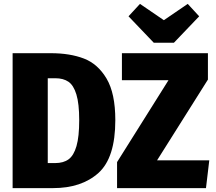

<svg xmlns="http://www.w3.org/2000/svg" viewBox="-20 -969 1112 989"><path d="M574 -350Q574 -156 487 -78Q400 0 253 0H45V-695H242Q340 -695 412 -667.5Q484 -640 529 -564Q574 -488 574 -350ZM226 -566V-129H264Q307 -129 333.5 -148.5Q360 -168 374 -216.5Q388 -265 388 -350Q388 -435 373.5 -482.5Q359 -530 332.5 -548Q306 -566 265 -566ZM1051 -695V-559L789 -143H1058L1041 0H583V-134L848 -556H608V-695ZM947 -949 1006 -885 876 -749H772L642 -885L701 -949L824 -865Z"/></svg>

Font: Fira Sans Condensed ExtraBold
Style: Regular
Weight: 800
Width: 3
Designer: Carrois Corporate & Edenspiekermann AG
Foundry: Carrois Corporate GbR & Edenspiekermann AG
Version: Version 4.203